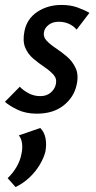

<svg xmlns="http://www.w3.org/2000/svg" viewBox="-23 -450 390 777"><path d="M126 10Q82 10 49 -5.5Q16 -21 -3 -38L57 -99Q70 -85 92 -73Q114 -61 140 -61Q166 -61 182.5 -75.5Q199 -90 203 -109Q208 -131 194 -147Q180 -163 157 -178.5Q134 -194 112 -212.5Q90 -231 79 -257.5Q68 -284 76 -324Q86 -374 128 -402Q170 -430 226 -430Q262 -430 290 -420Q318 -410 339 -398L287 -330Q275 -345 256 -353.5Q237 -362 215 -362Q190 -362 174 -349.5Q158 -337 155 -321Q151 -301 165.5 -285.5Q180 -270 203.5 -254.5Q227 -239 249 -220Q271 -201 283.5 -173.5Q296 -146 287 -106Q276 -56 234 -23Q192 10 126 10ZM40 307 8 271Q29 251 44 225.5Q59 200 64 172Q69 149 66 129Q63 109 53 98L140 68Q156 84 161 108.5Q166 133 161 162Q155 188 138 216.5Q121 245 96 268.5Q71 292 40 307Z"/></svg>

Font: Ysabeau Infant SemiBold
Style: Italic
Weight: 600
Italic angle: -12°
Designer: Christian Thalmann (Catharsis Fonts)
Version: Version 2.002; featfreeze: ss01,ss02,lnum